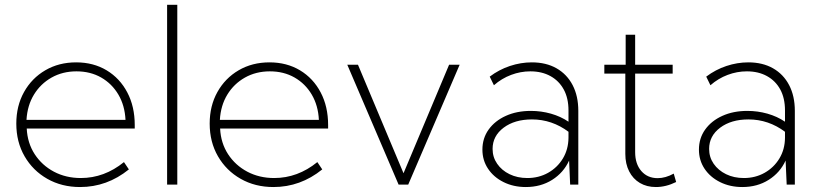

<svg xmlns="http://www.w3.org/2000/svg" viewBox="-20 -752 3336 782"><path d="M504.9 -62Q416 9.8 306.2 9.8Q231.4 9.8 172.6 -23.7Q113.8 -57.1 80.1 -115.5Q46.4 -173.8 46.4 -248.5Q46.4 -320.8 77.9 -377.2Q109.4 -433.6 164.6 -465.8Q219.7 -498 290 -498Q360.4 -498 414.3 -465.6Q468.3 -433.1 498.5 -375.5Q528.8 -317.9 528.8 -242.7V-228.5H88.9Q91.8 -169.4 121.3 -124Q150.9 -78.6 199.7 -52.7Q248.5 -26.9 309.1 -26.9Q404.8 -26.9 484.9 -91.8ZM87.9 -263.7H491.2Q488.3 -322.3 462.2 -366.7Q436 -411.1 392.1 -436.3Q348.1 -461.4 291.5 -461.4Q234.9 -461.4 189.9 -436Q145 -410.6 118.2 -366.5Q91.3 -322.3 87.9 -263.7Z M702.1 0H660.6V-732.4H702.1Z M1292.5 -62Q1203.6 9.8 1093.8 9.8Q1019 9.8 960.2 -23.7Q901.4 -57.1 867.7 -115.5Q834 -173.8 834 -248.5Q834 -320.8 865.5 -377.2Q897 -433.6 952.1 -465.8Q1007.3 -498 1077.6 -498Q1147.9 -498 1201.9 -465.6Q1255.9 -433.1 1286.1 -375.5Q1316.4 -317.9 1316.4 -242.7V-228.5H876.5Q879.4 -169.4 908.9 -124Q938.5 -78.6 987.3 -52.7Q1036.1 -26.9 1096.7 -26.9Q1192.4 -26.9 1272.5 -91.8ZM875.5 -263.7H1278.8Q1275.9 -322.3 1249.8 -366.7Q1223.6 -411.1 1179.7 -436.3Q1135.7 -461.4 1079.1 -461.4Q1022.5 -461.4 977.5 -436Q932.6 -410.6 905.8 -366.5Q878.9 -322.3 875.5 -263.7Z M1852.1 -488.3 1642.6 0H1603.5L1394.5 -488.3H1438L1623.5 -46.4L1809.1 -488.3Z M2335.4 0H2302.2L2297.9 -98.1Q2275.4 -48.8 2229 -19.5Q2182.6 9.8 2121.6 9.8Q2071.3 9.8 2031 -10.3Q1990.7 -30.3 1967.8 -64.7Q1944.8 -99.1 1944.8 -142.6Q1944.8 -189 1970.2 -224.4Q1995.6 -259.8 2040 -280Q2084.5 -300.3 2142.1 -300.3Q2184.1 -300.3 2223.9 -289.1Q2263.7 -277.8 2295.4 -256.3V-302.2Q2295.4 -352.1 2276.1 -387.5Q2256.8 -422.9 2221.9 -442.1Q2187 -461.4 2140.1 -461.4Q2100.1 -461.4 2061.8 -447Q2023.4 -432.6 1991.7 -404.8L1974.6 -439.9Q2012.2 -468.3 2056.6 -483.2Q2101.1 -498 2146 -498Q2204.1 -498 2246.6 -473.9Q2289.1 -449.7 2312.3 -405.3Q2335.4 -360.8 2335.4 -300.3ZM2127.9 -26.9Q2174.3 -26.9 2212.2 -48.1Q2250 -69.3 2272.5 -106.4Q2294.9 -143.6 2295.4 -190.9V-215.3Q2262.2 -240.2 2224.9 -252.9Q2187.5 -265.6 2146.5 -265.6Q2076.2 -265.6 2031.2 -231.9Q1986.3 -198.2 1986.3 -145.5Q1986.3 -111.8 2004.9 -85Q2023.4 -58.1 2055.4 -42.5Q2087.4 -26.9 2127.9 -26.9Z M2733.9 -10.7Q2692.4 9.8 2651.4 9.8Q2614.3 9.8 2586.2 -6.8Q2558.1 -23.4 2542.5 -54Q2526.9 -84.5 2526.9 -125V-452.1H2441.4V-488.3H2528.3V-610.4H2566.9V-488.3H2719.7V-452.1H2566.9V-132.3Q2566.9 -84.5 2592 -55.4Q2617.2 -26.4 2658.7 -26.4Q2690.4 -26.4 2724.1 -44.9Z M3217.3 0H3184.1L3179.7 -98.1Q3157.2 -48.8 3110.8 -19.5Q3064.5 9.8 3003.4 9.8Q2953.1 9.8 2912.8 -10.3Q2872.6 -30.3 2849.6 -64.7Q2826.7 -99.1 2826.7 -142.6Q2826.7 -189 2852.1 -224.4Q2877.4 -259.8 2921.9 -280Q2966.3 -300.3 3023.9 -300.3Q3065.9 -300.3 3105.7 -289.1Q3145.5 -277.8 3177.2 -256.3V-302.2Q3177.2 -352.1 3158 -387.5Q3138.7 -422.9 3103.8 -442.1Q3068.8 -461.4 3022 -461.4Q2981.9 -461.4 2943.6 -447Q2905.3 -432.6 2873.5 -404.8L2856.4 -439.9Q2894 -468.3 2938.5 -483.2Q2982.9 -498 3027.8 -498Q3085.9 -498 3128.4 -473.9Q3170.9 -449.7 3194.1 -405.3Q3217.3 -360.8 3217.3 -300.3ZM3009.8 -26.9Q3056.2 -26.9 3094 -48.1Q3131.8 -69.3 3154.3 -106.4Q3176.8 -143.6 3177.2 -190.9V-215.3Q3144 -240.2 3106.7 -252.9Q3069.3 -265.6 3028.3 -265.6Q2958 -265.6 2913.1 -231.9Q2868.2 -198.2 2868.2 -145.5Q2868.2 -111.8 2886.7 -85Q2905.3 -58.1 2937.3 -42.5Q2969.2 -26.9 3009.8 -26.9Z"/></svg>

Font: Kumbh Sans ExtraLight
Style: Regular
Weight: 250
Version: Version 1.005